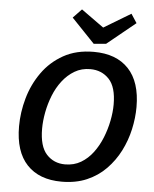

<svg xmlns="http://www.w3.org/2000/svg" viewBox="-62 -990 843 1052"><g transform="rotate(5 360.0 -464.0)"><path d="M316 11Q193 11 125.5 -60.5Q58 -132 58 -271Q58 -348 80 -426Q102 -504 148 -569Q194 -634 264.5 -673.5Q335 -713 431 -713Q555 -713 622.5 -641.5Q690 -570 690 -432Q690 -372 676 -309Q662 -246 633 -189Q604 -132 559.5 -86.5Q515 -41 454.5 -15Q394 11 316 11ZM327 -85Q376 -85 414 -107.5Q452 -130 480 -167.5Q508 -205 526.5 -251Q545 -297 554.5 -345Q564 -393 564 -435Q564 -531 523.5 -574Q483 -617 420 -617Q372 -617 334 -594.5Q296 -572 267.5 -535Q239 -498 221 -452.5Q203 -407 194 -359.5Q185 -312 185 -269Q185 -172 225 -128.5Q265 -85 327 -85ZM618 -939 650 -890 494 -763 426 -757 299 -890 346 -939 470 -850Z"/></g></svg>

Font: Bitter SemiBold
Style: Italic
Weight: 600
Italic angle: -9°
Designer: Sol Matas, and Bitter project Authors
Foundry: Sol Matas
Version: Version 2.001